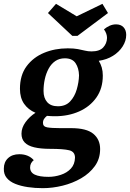

<svg xmlns="http://www.w3.org/2000/svg" viewBox="-56 -782 678 1001"><path d="M167 199Q126 199 89 193.5Q52 188 23.5 176.5Q-5 165 -21 145.5Q-37 126 -36 97Q-36 63 -14 42.5Q8 22 45 22Q69 22 88 30Q107 38 120 53Q111 60 106 69.5Q101 79 101 91Q101 117 125.5 128.5Q150 140 197 140Q229 140 261 129.5Q293 119 313.5 97Q334 75 335 40Q335 9 305 1.5Q275 -6 205 -6Q156 -6 122.5 -14Q89 -22 72.5 -39.5Q56 -57 56 -85Q56 -116 77 -145Q98 -174 129 -194Q91 -210 69.5 -241Q48 -272 48 -319Q48 -390 82.5 -436.5Q117 -483 173.5 -506.5Q230 -530 297 -530Q329 -530 350 -526Q371 -522 387 -518Q403 -514 421 -514Q463 -514 482 -534.5Q501 -555 502 -584Q502 -607 486 -629Q500 -641 516 -648Q532 -655 549 -655Q574 -655 588 -640Q602 -625 602 -600Q602 -569 583.5 -540Q565 -511 533 -491Q501 -471 459 -465Q469 -449 474.5 -430Q480 -411 480 -388Q480 -321 446.5 -273.5Q413 -226 356.5 -201Q300 -176 231 -176Q220 -176 210 -176.5Q200 -177 189 -178Q181 -172 174.5 -163Q168 -154 168 -141Q168 -122 190 -118Q212 -114 256 -114H314Q395 -114 430.5 -84.5Q466 -55 466 -5Q466 46 438.5 84Q411 122 367 147.5Q323 173 270.5 186Q218 199 167 199ZM246 -228Q286 -228 309.5 -253Q333 -278 344 -315.5Q355 -353 356 -389Q355 -427 338 -452.5Q321 -478 282 -478Q253 -478 232 -463.5Q211 -449 197.5 -424Q184 -399 177.5 -369Q171 -339 171 -308Q171 -271 190 -249.5Q209 -228 246 -228ZM321 -595 194 -714 236 -762 344 -697 478 -762 507 -714 348 -595Z"/></svg>

Font: Sansita Swashed Light Medium
Style: Regular
Weight: 500
Version: Version 1.003